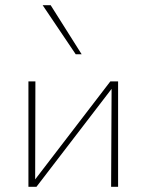

<svg xmlns="http://www.w3.org/2000/svg" viewBox="-20 -723 567 743"><path d="M410 0 412 -408H437V0ZM90 0V-408H117L116 0ZM104 0V-13L407 -408H424V-395L121 0ZM273 -513 145 -703H176L296 -513Z"/></svg>

Font: Ysabeau Office Thin
Style: Regular
Weight: 250
Designer: Christian Thalmann (Catharsis Fonts)
Version: Version 2.001;gftools[0.9.30]; featfreeze: tnum,lnum,ss02